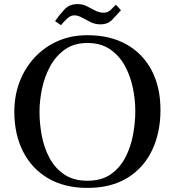

<svg xmlns="http://www.w3.org/2000/svg" viewBox="-20 -914 860 938"><path d="M641 -372Q641 -427 629 -485Q617 -543 590 -592.5Q563 -642 518 -673Q473 -704 407 -704Q342 -704 297 -672Q252 -640 224.5 -589Q197 -538 185 -479.5Q173 -421 173 -367Q173 -311 184 -252Q195 -193 221.5 -143Q248 -93 293.5 -62Q339 -31 407 -31Q476 -31 521 -62.5Q566 -94 592.5 -145Q619 -196 630 -256Q641 -316 641 -372ZM764 -377Q764 -266 723 -180Q682 -94 602.5 -45Q523 4 407 4Q295 4 215 -43Q135 -90 92.5 -174Q50 -258 50 -368Q50 -446 75.5 -513.5Q101 -581 148.5 -632.5Q196 -684 261.5 -713Q327 -742 407 -742Q519 -742 599 -696.5Q679 -651 721.5 -569Q764 -487 764 -377ZM571 -864Q549 -840 528 -817.5Q507 -795 470 -795Q445 -795 422.5 -806Q400 -817 380.5 -828Q361 -839 343 -839Q324 -839 306.5 -822Q289 -805 278 -791L249 -811Q270 -841 294.5 -867.5Q319 -894 360 -894Q384 -894 404.5 -883.5Q425 -873 445 -862.5Q465 -852 487 -852Q506 -852 520 -865Q534 -878 546 -891Z"/></svg>

Font: Kaisei Tokumin Medium
Style: Regular
Weight: 500
Designer: Font-Kai,
Foundry: KAZUO KANAI
Version: Version 5.003